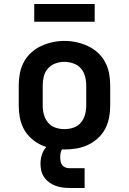

<svg xmlns="http://www.w3.org/2000/svg" viewBox="-20 -734 640 953"><path d="M300 8Q270 8 240.5 3Q211 -2 184 -14.5Q157 -27 134.5 -47.5Q112 -68 98 -94.5Q84 -121 78.5 -150.5Q73 -180 73 -210V-310Q73 -340 78.5 -369.5Q84 -399 98 -425.5Q112 -452 134.5 -472.5Q157 -493 184 -505.5Q211 -518 240.5 -524.5Q270 -531 300 -531Q330 -531 359.5 -524.5Q389 -518 416 -505.5Q443 -493 465.5 -472.5Q488 -452 502 -425.5Q516 -399 521.5 -369.5Q527 -340 527 -310V-210Q527 -180 521.5 -150.5Q516 -121 502 -94.5Q488 -68 465.5 -47.5Q443 -27 416 -14.5Q389 -2 359.5 3Q330 8 300 8ZM300 -93Q323 -93 345 -100.5Q367 -108 381.5 -125.5Q396 -143 402 -165Q408 -187 408 -210V-310Q408 -333 402 -355.5Q396 -378 381 -395Q366 -412 343.5 -419.5Q321 -427 299 -427Q276 -427 254.5 -419Q233 -411 218 -394Q203 -377 197.5 -355Q192 -333 192 -310V-210Q192 -187 198 -165Q204 -143 218.5 -125.5Q233 -108 255 -100.5Q277 -93 300 -93ZM400 199H325Q307 199 289.5 196.5Q272 194 255.5 188Q239 182 224.5 171.5Q210 161 199.5 146Q189 131 185 113.5Q181 96 181 79Q181 55 188.5 32Q196 9 213 -7.5Q230 -24 253 -31Q276 -38 300 -38V0Q293 0 288.5 6.5Q284 13 282 20Q280 27 279.5 34Q279 41 279 48Q279 58 281 68Q283 78 289.5 86Q296 94 305.5 97.5Q315 101 325 101H400ZM150 -626V-714H450V-626Z"/></svg>

Font: Zed Sans Extended
Style: Bold
Weight: 700
Width: 7
Designer: Belleve Invis
Foundry: Belleve Invis
Version: Version 1.0.0; ttfautohint (v1.8.4)